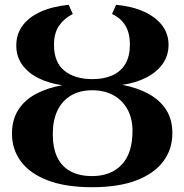

<svg xmlns="http://www.w3.org/2000/svg" viewBox="-20 -771 770 802"><path d="M365 11Q254 11 179.5 -17.5Q105 -46 67.5 -96.5Q30 -147 30 -212.5Q30 -270.5 56.2 -311.8Q82.5 -353 129.8 -378.5Q177 -404 240 -415Q184 -423 140.8 -444.5Q97.5 -466 72.8 -500.5Q48 -535 48 -581Q48 -628 74.2 -663.8Q100.5 -699.5 149.5 -721.8Q198.5 -744 267 -751L284 -712.5Q247.5 -694 226.5 -663.2Q205.5 -632.5 205.5 -583.5Q205.5 -511 248.8 -475.8Q292 -440.5 366 -440.5Q415 -440.5 450 -456.5Q485 -472.5 503.8 -504.5Q522.5 -536.5 522.5 -584Q522.5 -633.5 503.5 -664.5Q484.5 -695.5 448 -712.5L465 -751Q533 -744.5 581.8 -722.2Q630.5 -700 657.2 -665Q684 -630 684 -584Q684 -538 658.8 -503.2Q633.5 -468.5 590 -446.5Q546.5 -424.5 491 -416.5Q554.5 -404.5 601.5 -378.5Q648.5 -352.5 674.2 -312.2Q700 -272 700 -215Q700 -147.5 662 -96.8Q624 -46 549.5 -17.5Q475 11 365 11ZM365 -35.5Q443 -35.5 488.2 -83Q533.5 -130.5 533.5 -224.5Q533.5 -276 512.5 -314.2Q491.5 -352.5 453.8 -373.2Q416 -394 365.5 -394Q313.5 -394 276.5 -372Q239.5 -350 220 -309.2Q200.5 -268.5 200.5 -211.5Q200.5 -153 219.2 -114Q238 -75 274.8 -55.2Q311.5 -35.5 365 -35.5Z"/></svg>

Font: Merriweather 72pt
Style: Bold
Weight: 700
Version: Version 2.100